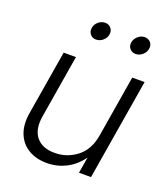

<svg xmlns="http://www.w3.org/2000/svg" viewBox="-134 -814 807 920"><g transform="rotate(20 269.5 -354.0)"><path d="M210 9.3Q156.7 9.3 117.2 -13.7Q77.6 -36.6 59.3 -81.3Q41 -126 51.8 -189.9L106 -515.6H168.5L115.2 -193.8Q104 -124.5 134.8 -86.9Q165.5 -49.3 229 -49.3Q292 -49.3 341.8 -87.9Q391.6 -126.5 403.8 -202.6L455.6 -515.6H518.6L433.1 0H371.6L385.3 -82Q351.6 -35.6 306.4 -13.2Q261.2 9.3 210 9.3ZM229.5 -627.4Q210.9 -627.4 200 -640.6Q189 -653.8 191.9 -672.9Q194.8 -691.9 210.2 -705.1Q225.6 -718.3 244.6 -718.3Q263.2 -718.3 274.4 -705.1Q285.6 -691.9 282.7 -672.9Q279.8 -653.8 264.2 -640.6Q248.5 -627.4 229.5 -627.4ZM431.6 -627.4Q412.6 -627.4 401.6 -640.6Q390.6 -653.8 393.6 -672.9Q397 -691.9 412.4 -705.1Q427.7 -718.3 446.3 -718.3Q465.3 -718.3 476.6 -705.1Q487.8 -691.9 484.4 -672.9Q481.4 -653.8 465.8 -640.6Q450.2 -627.4 431.6 -627.4Z"/></g></svg>

Font: Inter Display Light
Style: Italic
Weight: 300
Italic angle: -9.39999°
Designer: Rasmus Andersson
Foundry: rsms
Version: Version 4.000;git-a52131595